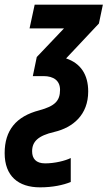

<svg xmlns="http://www.w3.org/2000/svg" viewBox="-84 -565 462 825"><path d="M88 240C143 240 188 230 220 217V114C196 126 151 137 110 137C70 137 54 116 54 85C54 43 80 18 149 2C230 -17 295 -72 295 -172C295 -244 263 -293 200 -314L341 -464L358 -545H65L43 -443H191L74 -320L57 -238H103C147 -238 174 -218 174 -179C174 -131 151 -109 85 -91C-15 -65 -64 -5 -64 93C-64 191 -6 240 88 240Z"/></svg>

Font: Noto Sans ExtraCondensed
Style: Bold Italic
Weight: 700
Width: 2
Italic angle: -12°
Designer: Monotype Design Team
Foundry: Monotype Imaging Inc.
Version: Version 2.013